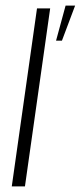

<svg xmlns="http://www.w3.org/2000/svg" viewBox="-20 -665 288 685"><path d="M22 0 112 -635H159L69 0ZM180 -520 214 -645H248L201 -520Z"/></svg>

Font: Alumni Sans Light
Style: Italic
Weight: 300
Italic angle: -8°
Version: Version 1.016